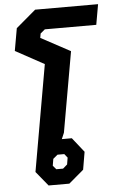

<svg xmlns="http://www.w3.org/2000/svg" viewBox="-61 -974 622 1015"><g transform="rotate(-5 249.5 -466.0)"><path d="M92 -77 191 -641 39 -724 60 -843 165 -932H499L480 -824H207L183 -804L179 -781L335 -697L260 -271L246 -238H299L360 -161L344 -67L265 0H155ZM239 -82 262 -102 268 -138 252 -158H216L192 -138L186 -102L203 -82Z"/></g></svg>

Font: Chakra Petch
Style: Bold Italic
Weight: 700
Italic angle: -10°
Designer: Katatrad Aksorn Co.,Ltd.
Foundry: Cadson Demak Co.,Ltd.
Version: Version 1.000; ttfautohint (v1.6)